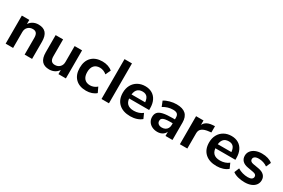

<svg xmlns="http://www.w3.org/2000/svg" viewBox="109 -1975 4716 3195"><g transform="rotate(30 2467.0 -377.5)"><path d="M70.8 -539.1H213.9V-436.8H201.7Q226.3 -490 275.5 -519.9Q324.7 -549.8 388.4 -549.8Q484.6 -549.8 531.6 -495.2Q578.6 -440.7 578.6 -328.6V0H435.5V-322.5Q435.5 -381.3 413 -409.3Q390.4 -437.3 343.3 -437.3Q285.9 -437.3 249.9 -400.9Q213.9 -364.5 213.9 -305.9V0H70.8Z M1228 0H1085V-102.3H1097.2Q1072.5 -49.1 1023.3 -19.2Q974.1 10.7 910.4 10.7Q814.2 10.7 767.2 -43.8Q720.2 -98.4 720.2 -210.4V-539.1H863.3V-216.6Q863.3 -157.7 885.9 -129.8Q908.4 -101.8 955.6 -101.8Q1012.9 -101.8 1049 -138.2Q1085 -174.6 1085 -233.2V-539.1H1228Z M1338.9 -269.5Q1338.9 -401.9 1413 -475.8Q1487.1 -549.8 1618.7 -549.8Q1675.5 -549.8 1726 -532.7Q1776.4 -515.6 1809.6 -484.9L1762.9 -387Q1736.1 -411.6 1701.4 -425.2Q1666.7 -438.7 1632.6 -438.7Q1560.1 -438.7 1521.2 -395Q1482.4 -351.3 1482.4 -269.5Q1482.4 -187.7 1521.2 -144Q1560.1 -100.3 1632.6 -100.3Q1667 -100.3 1701.7 -113.9Q1736.3 -127.4 1762.9 -152.1L1809.6 -54.2Q1776.4 -23.4 1726.3 -6.3Q1676.3 10.7 1618.7 10.7Q1487.1 10.7 1413 -63.2Q1338.9 -137.2 1338.9 -269.5Z M1912.6 -766.1H2055.7V0H1912.6Z M2167 -269.5Q2167 -352.1 2201.4 -415.6Q2235.8 -479.2 2298.3 -514.5Q2360.8 -549.8 2440.9 -549.8Q2516.8 -549.8 2573.6 -516.4Q2630.4 -482.9 2660.6 -420.3Q2690.9 -357.7 2690.9 -273.4V-237.3H2284.9V-315.4H2587.4L2571.3 -274.2Q2570.6 -365.2 2540.3 -407.5Q2510 -449.7 2445.1 -449.7Q2374.3 -449.7 2339.5 -405.2Q2304.7 -360.6 2304.7 -269.3Q2304.7 -182.6 2346.3 -140.4Q2387.9 -98.1 2473.1 -98.1Q2521.7 -98.1 2565.4 -112.7Q2609.1 -127.2 2641.1 -153.6L2683.3 -59.3Q2646.2 -26.4 2589.7 -7.8Q2533.2 10.7 2468.3 10.7Q2326.4 10.7 2246.7 -63.2Q2167 -137.2 2167 -269.5Z M2790 -162.8Q2790 -219.5 2819.2 -252.9Q2848.4 -286.4 2914.9 -301.6Q2981.4 -316.9 3096.4 -316.9H3158.4V-242.4H3097.4Q3033.2 -242.4 2995.7 -234.6Q2958.3 -226.8 2941.5 -210.4Q2924.8 -194.1 2924.8 -166Q2924.8 -130.6 2950.1 -110Q2975.3 -89.4 3018.3 -89.4Q3054.4 -89.4 3082.4 -104.2Q3110.4 -119.1 3125.5 -146.6Q3140.6 -174.1 3140.6 -209.2V-349.1Q3140.6 -397.9 3116.2 -419.8Q3091.8 -441.7 3035.9 -441.7Q2986.1 -441.7 2938.2 -427.5Q2890.4 -413.3 2846.2 -385.7L2806.4 -484.9Q2848.4 -513.2 2913.8 -531.1Q2979.2 -549.1 3042.5 -549.1Q3160.4 -549.1 3218.4 -495.8Q3276.4 -442.6 3276.4 -333.7V0H3142.1V-111.6H3152.3Q3139.9 -54.9 3096.1 -22.1Q3052.2 10.7 2988 10.7Q2931.2 10.7 2885.9 -11.6Q2840.6 -33.9 2815.3 -73.6Q2790 -113.3 2790 -162.8Z M3418.5 -539.1H3561.3V-410.4H3547.4Q3561 -475.1 3606.1 -509Q3651.1 -543 3728.5 -549.1L3774.4 -552.5V-431.2L3738.8 -427.5Q3646.2 -418 3603.9 -385.7Q3561.5 -353.5 3561.5 -294.2V0H3418.5Z M3824.2 -269.5Q3824.2 -352.1 3858.6 -415.6Q3893.1 -479.2 3955.6 -514.5Q4018.1 -549.8 4098.1 -549.8Q4174.1 -549.8 4230.8 -516.4Q4287.6 -482.9 4317.9 -420.3Q4348.1 -357.7 4348.1 -273.4V-237.3H3942.1V-315.4H4244.6L4228.5 -274.2Q4227.8 -365.2 4197.5 -407.5Q4167.2 -449.7 4102.3 -449.7Q4031.5 -449.7 3996.7 -405.2Q3961.9 -360.6 3961.9 -269.3Q3961.9 -182.6 4003.5 -140.4Q4045.2 -98.1 4130.4 -98.1Q4179 -98.1 4222.7 -112.7Q4266.4 -127.2 4298.3 -153.6L4340.6 -59.3Q4303.5 -26.4 4246.9 -7.8Q4190.4 10.7 4125.5 10.7Q3983.6 10.7 3903.9 -63.2Q3824.2 -137.2 3824.2 -269.5Z M4435.5 -51.8 4473.6 -145.3Q4513.4 -118.7 4565.9 -104Q4618.4 -89.4 4669.9 -89.4Q4716.6 -89.4 4741.8 -106.1Q4767.1 -122.8 4767.1 -153.1Q4767.1 -176 4751.5 -190.3Q4735.8 -204.6 4702.1 -210.4L4591.6 -230Q4521.5 -242.2 4485 -279.9Q4448.5 -317.6 4448.5 -376.5Q4448.5 -426.8 4478 -466.4Q4507.6 -506.1 4560.5 -528Q4613.5 -549.8 4680.9 -549.8Q4745.8 -549.8 4798.6 -533.6Q4851.3 -517.3 4885.7 -487.5L4844.7 -396.2Q4810.1 -421.6 4767 -435.3Q4723.9 -449 4679.4 -449Q4630.1 -449 4604.1 -431.6Q4578.1 -414.3 4578.1 -382.6Q4578.1 -360.8 4594 -345.9Q4609.9 -331.1 4641.1 -325.4L4750.2 -306.6Q4822.5 -293.9 4860.4 -256.8Q4898.2 -219.7 4898.2 -161.6Q4898.2 -109.6 4869.6 -70.7Q4841.1 -31.7 4788.5 -10.5Q4735.8 10.7 4666.5 10.7Q4593.5 10.7 4534.1 -5.4Q4474.6 -21.5 4435.5 -51.8Z"/></g></svg>

Font: Min Sans VF VF
Style: Regular
Weight: 400
Designer: Jinseong-Kim, NotoSansCJK, Nunito
Foundry: Jinseong-Kim
Version: Version 1.420;Glyphs 3.1.2 (3151)